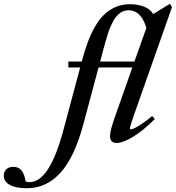

<svg xmlns="http://www.w3.org/2000/svg" viewBox="-295 -748 935 1021"><path d="M-151.9 252.9Q-211.4 252.9 -243.2 235.1Q-274.9 217.3 -274.9 186.5Q-274.9 165.5 -261.5 152.3Q-248 139.2 -224.1 139.2Q-196.8 139.2 -181.2 157.5Q-165.5 175.8 -158.2 217.3Q-149.4 220.7 -137.7 220.7Q-109.4 220.7 -83 200.4Q-56.6 180.2 -34.9 143.6Q-13.2 106.9 4.9 60.5Q22.9 14.2 38.6 -43L131.3 -389.2H68.4V-420.9H140.1L142.6 -431.2Q157.2 -484.9 173.1 -527.3Q189 -569.8 211.2 -607.9Q233.4 -646 259.5 -671.1Q285.6 -696.3 320.1 -710.9Q354.5 -725.6 395 -725.6Q441.4 -725.6 473.9 -711.4Q506.3 -697.3 519.5 -673.3L608.9 -728L619.6 -710L417 -135.3Q395.5 -73.2 395.5 -64Q395.5 -60.1 399.9 -60.1Q405.8 -60.1 418.5 -65.4Q431.2 -70.8 457 -87.9Q482.9 -105 514.2 -130.9L528.3 -115.2Q467.8 -54.2 413.1 -21Q358.4 12.2 326.2 12.2Q290 12.2 290 -24.4Q290 -54.2 319.3 -135.3L408.7 -389.2H229L148.4 -87.9Q101.6 87.4 26.9 170.2Q-47.9 252.9 -151.9 252.9ZM254.4 -484.4 237.8 -420.9H419.9L483.4 -599.6Q455.1 -693.4 389.2 -693.4Q375 -693.4 362.8 -689.2Q350.6 -685.1 340.1 -676Q329.6 -667 321 -657.2Q312.5 -647.5 304.4 -630.9Q296.4 -614.3 290.3 -600.3Q284.2 -586.4 277.3 -564.2Q270.5 -542 265.9 -525.9Q261.2 -509.8 254.4 -484.4Z"/></svg>

Font: Elstob 14pt SemiBold
Style: Italic
Weight: 600
Italic angle: -20°
Designer: Peter S. Baker
Version: Version 1.015